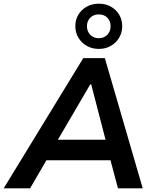

<svg xmlns="http://www.w3.org/2000/svg" viewBox="-45 -1020 847 1040"><path d="M-25 0 406 -705H523L728 0H594L542 -195L590 -152H170L231 -194L118 0ZM444 -563 252 -235 232 -263H564L534 -235L449 -563ZM490 -755Q454 -755 425 -771.5Q396 -788 379.5 -816Q363 -844 363 -878Q363 -913 379.5 -940.5Q396 -968 425 -984Q454 -1000 490 -1000Q527 -1000 555.5 -984Q584 -968 600.5 -940.5Q617 -913 617 -878Q617 -844 600.5 -816Q584 -788 555.5 -771.5Q527 -755 490 -755ZM490 -813Q518 -813 536 -831.5Q554 -850 554 -878Q554 -906 536.5 -924Q519 -942 490 -942Q462 -942 444 -924Q426 -906 426 -878Q426 -850 444 -831.5Q462 -813 490 -813Z"/></svg>

Font: Nunito Sans 8pt
Style: Bold Italic
Weight: 700
Italic angle: -9°
Version: Version 3.101;gftools[0.9.27]